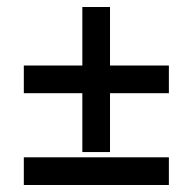

<svg xmlns="http://www.w3.org/2000/svg" viewBox="-20 -528 550 548"><path d="M215 -94V-262H48V-341H215V-508H294V-341H462V-262H294V-94ZM48 0V-79H462V0Z"/></svg>

Font: Manuale
Style: Bold Italic
Weight: 700
Italic angle: -11°
Version: Version 1.002